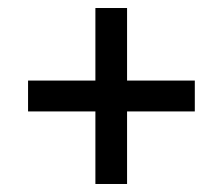

<svg xmlns="http://www.w3.org/2000/svg" viewBox="-20 -597 556 479"><path d="M218 -138V-319H50V-396H218V-577H297V-396H466V-319H297V-138Z"/></svg>

Font: Noto Serif Lao SemiCondensed Black
Style: Regular
Weight: 900
Width: 4
Designer: Monotype Design Team
Foundry: Monotype Imaging Inc.
Version: Version 2.003; ttfautohint (v1.8.4.7-5d5b)